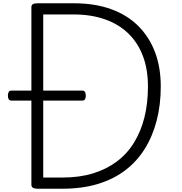

<svg xmlns="http://www.w3.org/2000/svg" viewBox="-20 -1148 1106 1168"><path d="M207 0Q171 0 171 -24V-1105Q171 -1117 180 -1122.5Q189 -1128 207 -1128H430Q556 -1128 654 -1093Q752 -1058 819.5 -991.5Q887 -925 922.5 -832Q958 -739 958 -622Q958 -510 933 -414Q908 -318 860 -241.5Q812 -165 740.5 -111Q669 -57 574 -28.5Q479 0 361 0ZM243 -68H360Q463 -68 545 -93Q627 -118 690 -165Q753 -212 795 -280Q837 -348 858.5 -433.5Q880 -519 880 -622Q880 -726 849.5 -807Q819 -888 760.5 -944.5Q702 -1001 618 -1030.5Q534 -1060 430 -1060H243ZM51 -536Q37 -536 32.5 -545Q28 -554 28 -565Q28 -578 32.5 -587.5Q37 -597 51 -597H479Q493 -597 497.5 -587.5Q502 -578 502 -565Q502 -554 497.5 -545Q493 -536 479 -536Z"/></svg>

Font: Playwrite CL Light
Style: Regular
Weight: 300
Designer: Veronika Burian, José Scaglione
Foundry: TypeTogether
Version: Version 1.002